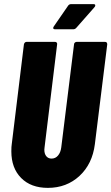

<svg xmlns="http://www.w3.org/2000/svg" viewBox="-20 -903 540 931"><path d="M35 -169Q35 -192 37 -204L96 -688Q97 -693 100.5 -696.5Q104 -700 109 -700H247Q252 -700 255 -696.5Q258 -693 257 -688L196 -188L195 -177Q195 -157 204.5 -145.5Q214 -134 230 -134Q249 -134 261.5 -149Q274 -164 277 -188L339 -688Q339 -693 343 -696.5Q347 -700 352 -700H489Q500 -700 500 -688L440 -204Q428 -108 365.5 -50Q303 8 212 8Q130 8 82.5 -40Q35 -88 35 -169ZM238 -767Q238 -771 241 -775L310 -875Q315 -883 325 -883H433Q442 -883 442 -877Q442 -872 438 -868L350 -768Q344 -761 335 -761H248Q238 -761 238 -767Z"/></svg>

Font: Barlow Condensed ExtraBold
Style: Italic
Weight: 800
Width: 3
Italic angle: -7°
Designer: Jeremy Tribby
Foundry: Tribby Type
Version: Version 1.408